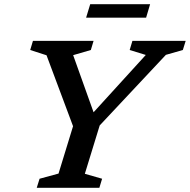

<svg xmlns="http://www.w3.org/2000/svg" viewBox="-20 -892 902 912"><path d="M672.5 -631 596 -654.5 609 -698H862L848.5 -654.5L768 -631.5L453.5 -296L383 -66.5L465 -43L452 0H154.5L168 -43L258 -67.5L327 -292.5L201 -629.5L123.5 -654.5L136.5 -698H424.5L411.5 -654.5L327.5 -630L433.5 -333.5H401.5ZM389 -808 408.5 -872H693L674 -808Z"/></svg>

Font: Newsreader 9pt Medium
Style: Italic
Weight: 500
Italic angle: -17°
Designer: Hugues Gentile
Foundry: Production Type
Version: Version 1.003